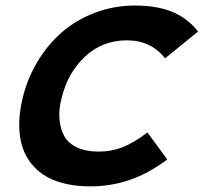

<svg xmlns="http://www.w3.org/2000/svg" viewBox="-20 -660 732 690"><path d="M509.8 -184.1 581.1 -86.9Q512.2 -35.6 444.8 -12.9Q377.4 9.8 304.2 9.8Q250.5 9.8 207.3 -1.5Q164.1 -12.7 134 -33.4Q104 -54.2 84.2 -83Q64.5 -111.8 56.2 -147.5Q47.9 -183.1 49.3 -223.9Q50.8 -264.6 62 -310.1Q79.1 -379.4 115.2 -439.5Q151.4 -499.5 202.6 -544.2Q253.9 -588.9 322 -614.5Q390.1 -640.1 465.8 -640.1Q543.5 -640.1 598.4 -617.7Q653.3 -595.2 691.9 -546.9L573.2 -450.2Q522.9 -515.1 435.1 -515.1Q347.7 -514.6 285.9 -457Q224.1 -399.4 202.1 -310.1Q190.9 -269 193.6 -233.6Q196.3 -198.2 210.4 -171.9Q224.6 -145.5 256.3 -130.4Q288.1 -115.2 335 -115.2Q380.4 -115.2 420.9 -131.1Q461.4 -147 509.8 -184.1Z"/></svg>

Font: Sinkin Sans 600 SemiBold Italic
Style: Regular
Weight: 600
Italic angle: -112°
Designer: Keith Bates
Foundry: K-Type
Version: Sinkin Sans (version 1.0)  by Keith Bates   •   © 2014   www